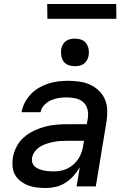

<svg xmlns="http://www.w3.org/2000/svg" viewBox="-20 -932 640 960"><path d="M210 8Q187 8 164.5 5.5Q142 3 122 -4.5Q102 -12 84.5 -25Q67 -38 56 -56.5Q45 -75 43 -97.5Q41 -120 44 -143Q49 -171 62.5 -198Q76 -225 99 -245Q122 -265 149 -278Q176 -291 204 -298.5Q232 -306 260.5 -308.5Q289 -311 317 -311H414L419 -340Q423 -363 417.5 -385Q412 -407 396.5 -421Q381 -435 358.5 -440Q336 -445 313 -445Q293 -445 273.5 -442Q254 -439 235.5 -431Q217 -423 201.5 -407Q186 -391 183 -371H88Q92 -396 104 -419Q116 -442 134 -461Q152 -480 175.5 -493.5Q199 -507 222.5 -514.5Q246 -522 271 -525Q296 -528 320 -528Q349 -528 377 -524Q405 -520 429.5 -509Q454 -498 473.5 -479.5Q493 -461 504 -436.5Q515 -412 516 -383.5Q517 -355 513 -327L459 0H363L379 -96Q366 -73 348 -53Q330 -33 307.5 -18.5Q285 -4 260 2Q235 8 210 8ZM249 -75Q267 -75 285 -78.5Q303 -82 319.5 -90.5Q336 -99 350.5 -112.5Q365 -126 374.5 -142Q384 -158 389.5 -175.5Q395 -193 397 -210L400 -228H316Q299 -228 282 -227Q265 -226 248 -222.5Q231 -219 213.5 -213.5Q196 -208 180.5 -198.5Q165 -189 154 -174Q143 -159 140 -142Q138 -129 142 -117.5Q146 -106 155 -98.5Q164 -91 175.5 -86.5Q187 -82 199 -79.5Q211 -77 224 -76Q237 -75 249 -75ZM354 -601Q338 -601 322.5 -606.5Q307 -612 298 -624.5Q289 -637 286.5 -653.5Q284 -670 286 -687Q288 -698 294 -709Q300 -720 310 -727Q320 -734 331.5 -736.5Q343 -739 355 -739Q371 -739 386.5 -733.5Q402 -728 411 -715.5Q420 -703 423 -686.5Q426 -670 423 -653Q421 -642 415 -631Q409 -620 399 -613Q389 -606 377.5 -603.5Q366 -601 354 -601ZM217 -838 216 -912H561L562 -838Z"/></svg>

Font: Iosevka Md Ex Obl
Style: Regular
Weight: 500
Width: 7
Italic angle: -9°
Monospace: yes
Designer: Belleve Invis
Foundry: Belleve Invis
Version: Version 32.5.0; ttfautohint (v1.8.4)